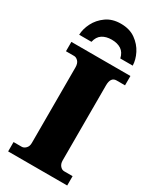

<svg xmlns="http://www.w3.org/2000/svg" viewBox="-235 -1014 895 1084"><g transform="rotate(30 213.0 -471.5)"><path d="M21 0V-61H74Q88 -61 100.5 -73.5Q113 -86 113 -108V-600Q113 -627 100.5 -640Q88 -653 74 -653H21V-714H406V-653H351Q313 -653 313 -599V-110Q313 -88 324.5 -74.5Q336 -61 351 -61H406V0ZM39 -771Q40 -809 60 -848.5Q80 -888 118.5 -915.5Q157 -943 213 -943Q270 -943 308.5 -915.5Q347 -888 367 -848.5Q387 -809 388 -771H307Q299 -807 274.5 -823Q250 -839 213 -839Q176 -839 151.5 -823Q127 -807 119 -771Z"/></g></svg>

Font: Noto Serif Black
Style: Regular
Weight: 900
Designer: Monotype Design Team
Foundry: Monotype Imaging Inc.
Version: Version 2.014; ttfautohint (v1.8.4.7-5d5b)